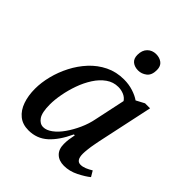

<svg xmlns="http://www.w3.org/2000/svg" viewBox="-214 -892 1030 1030"><g transform="rotate(45 301.5 -377.0)"><path d="M175 10Q130 10 100.5 -14Q71 -38 56.5 -79.5Q42 -121 42 -173Q42 -220 55 -271.5Q68 -323 93 -371.5Q118 -420 154.5 -459.5Q191 -499 239 -522.5Q287 -546 345 -546Q382 -546 414.5 -535.5Q447 -525 468 -510L515 -535H553L485 -217Q483 -206 479 -185.5Q475 -165 472.5 -143Q470 -121 470 -108Q470 -57 503 -57Q519 -57 536 -64Q553 -71 571 -82L590 -50Q567 -31 526.5 -10.5Q486 10 444 10Q406 10 383.5 -11.5Q361 -33 361 -73Q361 -91 363 -107Q365 -123 370 -147H363Q328 -71 283 -30.5Q238 10 175 10ZM219 -58Q243 -58 269.5 -77.5Q296 -97 319.5 -130.5Q343 -164 361.5 -205Q380 -246 388 -288L425 -462Q414 -479 394 -487.5Q374 -496 352 -496Q314 -496 283 -474Q252 -452 228.5 -415.5Q205 -379 189.5 -335.5Q174 -292 166 -248.5Q158 -205 158 -170Q158 -109 175.5 -83.5Q193 -58 219 -58ZM364 -633Q337 -633 319.5 -647Q302 -661 302 -690Q302 -725 321.5 -744.5Q341 -764 371 -764Q397 -764 415.5 -750Q434 -736 434 -706Q434 -667 412 -650Q390 -633 364 -633Z"/></g></svg>

Font: Noto Serif Medium
Style: Italic
Weight: 500
Italic angle: -12°
Designer: Monotype Design Team
Foundry: Monotype Imaging Inc.
Version: Version 2.014; ttfautohint (v1.8.4.7-5d5b)